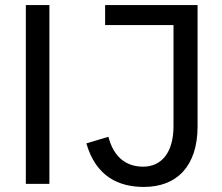

<svg xmlns="http://www.w3.org/2000/svg" viewBox="-20 -726 878 758"><path d="M175 0V-706H82V0ZM760 -706H395V-627H665V-228C665 -123 617 -68 545 -68C476 -68 428 -108 408 -186L321 -160C359 -27 451 12 548 12C679 12 760 -71 760 -227Z"/></svg>

Font: Alpha Lyrae Medium
Style: Regular
Weight: 500
Designer: Nikolay Petroussenko, Plamen Motev
Foundry: Fontfabric LLC
Version: Version 1.000;hotconv 1.0.109;makeotfexe 2.5.65596